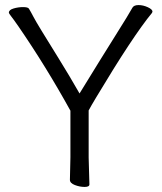

<svg xmlns="http://www.w3.org/2000/svg" viewBox="-20 -729 640 758"><path d="M256 -19 258 -108V-292Q162 -466 52 -626Q31 -656 23 -666Q15 -676 15 -679Q15 -690 33.5 -695.5Q52 -701 71 -701Q90 -701 94 -695Q102 -682 111 -664.5Q120 -647 144.5 -607Q169 -567 211.5 -498.5Q254 -430 294 -360Q383 -505 436.5 -590Q490 -675 503 -699Q509 -709 527 -709Q545 -709 563.5 -700.5Q582 -692 582 -683Q582 -682 580 -678Q505 -587 360 -345Q339 -310 330 -293V-107L333 -1Q333 9 314 9Q295 9 275.5 1.5Q256 -6 256 -19Z"/></svg>

Font: QiushuiShotai
Style: Regular
Weight: 600
Designer: Fontworks Inc.
Foundry: Fontworks Inc.
Version: Version 1.250